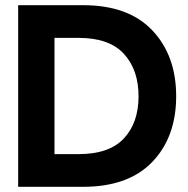

<svg xmlns="http://www.w3.org/2000/svg" viewBox="-20 -720 724 740"><path d="M50 0V-700H300Q475 -700 567 -603Q659 -506 659 -349Q659 -192 567 -96Q475 0 300 0ZM283 -574H190V-126H283Q401 -126 457.5 -186.5Q514 -247 514 -349Q514 -451 457.5 -512.5Q401 -574 283 -574Z"/></svg>

Font: Cal Sans
Style: Regular
Weight: 400
Designer: Designer Mark Davis DBA MarkFonts
Foundry: Designer Mark Davis DBA MarkFonts
Version: Version 1.000